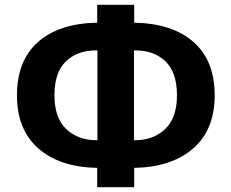

<svg xmlns="http://www.w3.org/2000/svg" viewBox="-20 -757 969 804"><path d="M387 27V-54Q230 -57 140.5 -135.5Q51 -214 51 -358Q51 -503 139 -581Q227 -659 387 -662V-737H542V-662Q702 -659 790.5 -581Q879 -503 879 -358Q879 -214 789 -135.5Q699 -57 542 -54V27ZM547 -546H541V-170H547Q622 -170 671.5 -216.5Q721 -263 721 -358Q721 -454 673 -500Q625 -546 547 -546ZM382 -170H388V-546H382Q304 -546 256 -500Q208 -454 208 -358Q208 -263 257.5 -216.5Q307 -170 382 -170Z"/></svg>

Font: Mulish ExtraBold
Style: Regular
Weight: 800
Designer: Vernon Adams
Foundry: Vernon Adams
Version: Version 3.603; ttfautohint (v1.8.3)